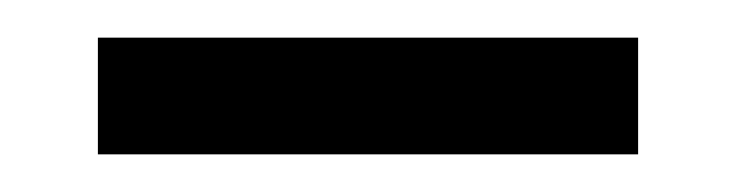

<svg xmlns="http://www.w3.org/2000/svg" viewBox="-20 -730 390 102"><path d="M32 -710H319V-648H32Z"/></svg>

Font: Montserrat arm
Style: Regular
Weight: 400
Designer: Julieta Ulanovsky
Foundry: Julieta Ulanovsky
Version: Version 6.000;PS 006.000;hotconv 1.0.88;makeotf.lib2.5.64775